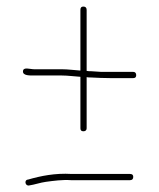

<svg xmlns="http://www.w3.org/2000/svg" viewBox="-20 -579 485 585"><path d="M69 -14C84 -16 104 -23 120 -25C143 -28 170 -32 197 -30H376C383 -30 386 -34 386 -40C386 -46 383 -49 376 -49H198C148 -52 104 -43 66 -32C52 -31 57 -11 69 -14ZM168 -368H84C71 -368 51 -376 50 -362C49 -348 71 -349 84 -349H168C187 -349 207 -346 225 -345V-188C225 -182 228 -179 234 -179C240 -179 244 -182 244 -188V-344C247 -343 251 -343 256 -343C275 -342 297 -341 316 -341H386C392 -341 395 -344 395 -350C395 -356 392 -360 386 -360H288L258 -362C253 -362 248 -362 244 -363V-549C244 -556 240 -559 234 -559C228 -559 225 -556 225 -549V-364C208 -365 188 -368 168 -368Z"/></svg>

Font: Electronic
Style: ExThn
Weight: 100
Version: Version 1.011